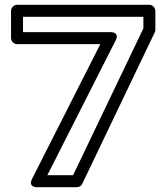

<svg xmlns="http://www.w3.org/2000/svg" viewBox="-20 -756 694 801"><path d="M578.2 -637.7 284.9 -25H177.5L461.6 -585.7C461.6 -585.7 483.8 -622 439.3 -622H76V-686H578.2ZM625.7 -621.2C627.2 -624.3 628.2 -628.3 628.2 -632V-711C628.2 -721.7 618.3 -736 603.2 -736H51C40.3 -736 26 -726.1 26 -711V-597C26 -586.3 35.9 -572 51 -572H398.6L114.5 -11.3C94.4 28.4 136.8 25 136.8 25H300.7C310.1 25 319.1 19.4 323.2 10.8Z"/></svg>

Font: Asimov
Style: WidOu
Weight: 500
Designer: Google
Version: Version 2.000980; 2014